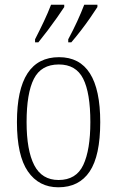

<svg xmlns="http://www.w3.org/2000/svg" viewBox="-20 -786 497 816"><path d="M228 10Q145 10 98.5 -57.5Q52 -125 52 -267Q52 -543 231 -543Q406 -543 406 -267Q406 -124 361 -57Q316 10 228 10ZM229 -21Q304 -21 334 -85Q364 -149 364 -267Q364 -391 333.5 -451.5Q303 -512 230 -512Q155 -512 124 -451Q93 -390 93 -267Q93 -147 125.5 -84Q158 -21 229 -21ZM270 -619Q291 -658 308 -695Q325 -732 338 -766H394V-756Q383 -739 364.5 -712Q346 -685 324 -656.5Q302 -628 283 -606H270ZM129 -619Q149 -658 166.5 -695Q184 -732 197 -766H253V-756Q242 -739 223 -712Q204 -685 182.5 -656.5Q161 -628 143 -606H129Z"/></svg>

Font: Noto Serif Lao Condensed ExtraLight
Style: Regular
Weight: 200
Width: 3
Designer: Monotype Design Team
Foundry: Monotype Imaging Inc.
Version: Version 2.003; ttfautohint (v1.8.4.7-5d5b)